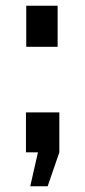

<svg xmlns="http://www.w3.org/2000/svg" viewBox="-20 -538 299 673"><path d="M72 -374V-518H182V-374ZM86 115 113 -4H71V-144H188V-4L147 115Z"/></svg>

Font: Raleway
Style: Bold
Weight: 700
Designer: Matt McInerney, Pablo Impallari, Rodrigo Fuenzalida
Foundry: Matt McInerney, Pablo Impallari, Rodrigo Fuenzalida
Version: Version 4.026